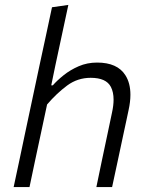

<svg xmlns="http://www.w3.org/2000/svg" viewBox="-20 -761 606 781"><path d="M35.5 0Q47.5 -55.5 58.5 -107.5Q69 -159 82 -219L140.5 -494Q154 -556.5 166.8 -615.8Q179.5 -675 191.5 -731.5L258 -741Q232.5 -622 205 -494L188.5 -414H195Q212 -433.5 238.8 -455Q265.5 -476.5 300 -491.5Q334.5 -506.5 375 -506.5Q457.5 -506.5 490 -455Q510.5 -423 510.5 -375.5Q510.5 -347 503 -313Q498.5 -292 494 -270.5Q489 -248.5 483 -219.5Q470 -158 459 -107Q448 -56 436 0H372Q383.5 -56 394.2 -107Q405 -158 417.5 -217L435.5 -302.5Q442 -332 442 -355.5Q442 -386.5 431 -407.5Q412 -444.5 349 -444.5Q295.5 -444.5 253 -413Q210.5 -381.5 171.5 -336L146 -216.5Q133.5 -158 122.5 -106.8Q111.5 -55.5 100 0Z"/></svg>

Font: Heraclito Light
Style: Italic
Weight: 300
Italic angle: -12°
Designer: Kostas Bartsokas (font) & Cristiano Sobral (main changes)
Foundry: Kostas Bartsokas (font) & Cristiano Sobral (main changes)
Version: Version 1.00;July 8, 2020;FontCreator 13.0.0.2655 64-bit